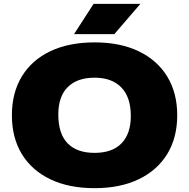

<svg xmlns="http://www.w3.org/2000/svg" viewBox="-20 -971 986 1001"><path d="M473 10Q339.5 10 243 -36Q146.5 -82 94.2 -167.2Q42 -252.5 42 -370Q42 -487.5 94 -572.8Q146 -658 242.5 -704Q339 -750 473 -750Q607 -750 703.5 -703.5Q800 -657 852 -571.8Q904 -486.5 904 -370Q904 -253.5 852 -168.2Q800 -83 703.2 -36.5Q606.5 10 473 10ZM473 -174Q565.5 -174 613.8 -224Q662 -274 662 -366Q662 -464.5 612.5 -515.2Q563 -566 473 -566Q383 -566 333.5 -517.2Q284 -468.5 284 -374Q284 -273.5 332.5 -223.8Q381 -174 473 -174ZM366 -793 468 -951H712L576 -793Z"/></svg>

Font: Encode Sans Expanded Black
Style: Regular
Weight: 900
Width: 7
Designer: Multiple Designers
Foundry: Impallari Type
Version: Version 3.000; ttfautohint (v1.8.3) -l 8 -r 50 -G 200 -x 14 